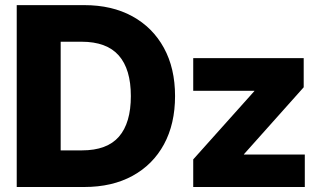

<svg xmlns="http://www.w3.org/2000/svg" viewBox="-20 -748 1287 768"><path d="M316.9 0H46.9V-727.5H316.9Q427.7 -727.5 509.3 -682.9Q590.8 -638.2 635.5 -556.6Q680.2 -475.1 680.2 -363.8Q680.2 -252.4 636 -170.9Q591.8 -89.4 510.3 -44.7Q428.7 0 316.9 0ZM222.7 -146.5H308.1Q408.2 -146.5 455.8 -201.4Q503.4 -256.3 503.4 -363.8Q503.4 -471.2 455.1 -526.1Q406.7 -581.1 306.2 -581.1H222.7ZM752.9 0V-110.4L997.6 -383.8V-384.8H752.9V-515.6H1194.8V-398.9L955.6 -130.9V-129.9H1199.2V0Z"/></svg>

Font: Inter Display ExtraBold
Style: Regular
Weight: 800
Designer: Rasmus Andersson
Foundry: rsms
Version: Version 4.000;git-a52131595